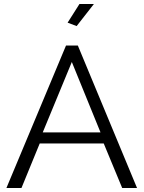

<svg xmlns="http://www.w3.org/2000/svg" viewBox="-20 -937 716 957"><path d="M309 -710H368L663 0H589L497 -222H178L87 0H12ZM481 -277 338 -628 193 -277ZM362 -807 317 -824 376 -917H448Z"/></svg>

Font: Raleway Thin
Style: Regular
Weight: 400
Version: Version 4.026